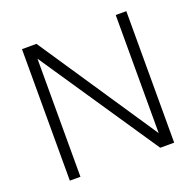

<svg xmlns="http://www.w3.org/2000/svg" viewBox="-124 -838 991 970"><g transform="rotate(-20 371.5 -353.5)"><path d="M91 0V-707H169L595 -72V-707H652V0H577L148 -635V0Z"/></g></svg>

Font: Onest ExtraLight
Style: Regular
Weight: 250
Designer: Dmitri Voloshin, Andrey Kudryavtsev
Foundry: Dmitri Voloshin, Andrey Kudryavtsev
Version: Version 1.000;gftools[0.9.33]